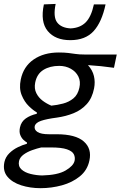

<svg xmlns="http://www.w3.org/2000/svg" viewBox="-36 -782 630 1004"><path d="M176 202Q121.5 202 74.8 187Q28 172 2.8 141.8Q-22.5 111.5 -13 65.5Q-7 38.5 13 19Q33 -0.5 58 -12.5Q83 -24.5 105 -30.5V-37Q98 -40.5 87.2 -50.2Q76.5 -60 70 -76.2Q63.5 -92.5 68.5 -116Q75 -146 99 -162.8Q123 -179.5 156.5 -187V-194.5Q138.5 -204 115 -226.8Q91.5 -249.5 77.2 -284.8Q63 -320 72.5 -366Q86.5 -434 139.8 -470.8Q193 -507.5 271.5 -507.5Q301 -507.5 320.8 -505Q340.5 -502.5 359.5 -499.8Q378.5 -497 405 -497H574.5L560 -427.5Q525 -432.5 491.2 -436Q457.5 -439.5 424 -441.5Q448 -415 455.2 -384.2Q462.5 -353.5 456 -320Q446 -269 417.8 -237.8Q389.5 -206.5 348.8 -190Q308 -173.5 261 -167Q207 -160 178.2 -150Q149.5 -140 145.5 -122Q142 -103.5 160.2 -91.8Q178.5 -80 220 -80H260Q359.5 -80 402.2 -42.2Q445 -4.5 431.5 57.5Q421 108 381.8 140Q342.5 172 288 187Q233.5 202 176 202ZM232.5 -229.5Q263.5 -232.5 294 -240.5Q324.5 -248.5 347.8 -267.5Q371 -286.5 379 -323Q386.5 -356 373.8 -381.8Q361 -407.5 334.2 -422.5Q307.5 -437.5 273.5 -437.5Q225 -437.5 191 -416.5Q157 -395.5 148 -350Q142 -319 153.8 -295.2Q165.5 -271.5 187.2 -255.2Q209 -239 232.5 -229.5ZM184.5 135.5Q266 133.5 307 109.5Q348 85.5 354 59Q358 40.5 350 24.5Q342 8.5 314 -1.2Q286 -11 230 -11H180Q158 -6 132.5 3Q107 12 87.5 26.2Q68 40.5 63.5 60Q58 87 75.8 103.5Q93.5 120 123.8 127.5Q154 135 184.5 135.5ZM331.5 -572Q253 -572 213.5 -619.8Q174 -667.5 193.5 -759L255 -761.5Q241 -693.5 262.8 -664.8Q284.5 -636 333.5 -633.5Q383 -636 412 -665Q441 -694 455 -759H516Q496.5 -666.5 453.5 -619.2Q410.5 -572 331.5 -572Z"/></svg>

Font: Commissioner Flair
Style: Italic
Weight: 400
Italic angle: -12°
Designer: Kostas Bartsokas
Foundry: Kostas Bartsokas
Version: Version 1.000; ttfautohint (v1.8.3)